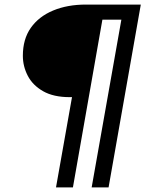

<svg xmlns="http://www.w3.org/2000/svg" viewBox="-20 -720 636 840"><path d="M225 100 295 -295H285Q214 -295 168.5 -321Q123 -347 101.5 -388.5Q80 -430 80 -476Q80 -549 115 -598.5Q150 -648 212.5 -674Q275 -700 356 -700H596L455 100H381L511 -634H428L299 100Z"/></svg>

Font: DM Sans 10pt
Style: Italic
Weight: 400
Italic angle: -10°
Version: Version 4.004;gftools[0.9.30]